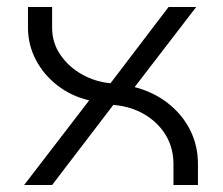

<svg xmlns="http://www.w3.org/2000/svg" viewBox="-20 -529 639 549"><path d="M49 0 235 -242Q184 -254 144.5 -284.5Q105 -315 82.5 -358Q60 -401 60 -450V-509H129V-450Q129 -407 152.5 -372.5Q176 -338 214 -316.5Q252 -295 296 -291L462 -509H541L365 -280Q419 -266 460 -234Q501 -202 523.5 -157.5Q546 -113 546 -60V0H476V-60Q476 -106 454 -142.5Q432 -179 393 -202Q354 -225 304 -229L129 0Z"/></svg>

Font: MuseoModerno SemiBold Light
Style: Regular
Weight: 300
Version: Version 1.001